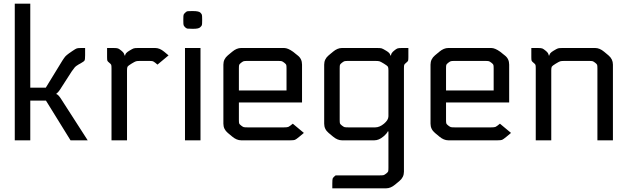

<svg xmlns="http://www.w3.org/2000/svg" viewBox="-20 -760 3400 1040"><path d="M60 0V-740H144V-285H228L318 -432Q329 -449 334.5 -455Q340 -461 355 -472L374 -485Q390 -496 396.5 -498Q403 -500 421 -500H441V-461Q441 -438 438 -432.5Q435 -427 417 -417L406 -411Q391 -402 386 -396.5Q381 -391 369 -374L304 -273Q295 -259 286 -254V-250Q295 -248 309 -227L455 0H362L229 -215H144V0Z M560 -500H595Q613 -500 619.5 -497.5Q626 -495 638 -485Q654 -472 654 -460H658Q658 -472 680 -485Q698 -496 704.5 -498Q711 -500 729 -500H821Q845 -500 869 -480L893 -460L833 -410L821 -420Q812 -427 807 -428.5Q802 -430 784 -430H741Q723 -430 716.5 -428Q710 -426 692 -415Q674 -404 671 -399Q668 -394 668 -379V0H584V-389Q584 -404 582.5 -408.5Q581 -413 572 -420Q563 -427 561.5 -431.5Q560 -436 560 -451Z M1066 0H982V-500H1066ZM1075 -656V-648Q1075 -629 1073.5 -624Q1072 -619 1064 -612Q1056 -604 1027 -604H1022Q1000 -604 995 -605Q990 -606 983 -612Q976 -619 974.5 -624Q973 -629 973 -648V-656Q973 -675 974.5 -680Q976 -685 984 -692Q990 -698 995 -699Q1000 -700 1022 -700H1026Q1056 -700 1065 -692Q1072 -685 1073.5 -680Q1075 -675 1075 -656Z M1566 -90 1626 -40 1602 -20Q1584 -5 1577.5 -2.5Q1571 0 1553 0H1286Q1262 0 1238 -20L1214 -40Q1190 -60 1190 -90V-410Q1190 -440 1214 -460L1238 -480Q1262 -500 1286 -500H1519Q1539 -500 1567 -480L1592 -460Q1616 -442 1616 -410V-205H1274V-111Q1274 -96 1275.5 -91.5Q1277 -87 1286 -80Q1295 -73 1300 -71.5Q1305 -70 1323 -70H1517Q1535 -70 1541.5 -72.5Q1548 -75 1566 -90ZM1532 -270V-389Q1532 -404 1530.5 -408.5Q1529 -413 1520 -420Q1511 -427 1506 -428.5Q1501 -430 1483 -430H1323Q1305 -430 1300 -428.5Q1295 -427 1286 -420Q1277 -413 1275.5 -408.5Q1274 -404 1274 -389V-270Z M1869 -70H2012Q2036 -70 2060 -90Q2084 -110 2084 -130V-379Q2084 -394 2081 -399Q2078 -404 2060 -415Q2042 -426 2035.5 -428Q2029 -430 2011 -430H1869Q1851 -430 1846 -428.5Q1841 -427 1832 -420Q1823 -413 1821.5 -408.5Q1820 -404 1820 -389V-111Q1820 -96 1821.5 -91.5Q1823 -87 1832 -80Q1841 -73 1846 -71.5Q1851 -70 1869 -70ZM1798 190H2035Q2053 190 2058 188.5Q2063 187 2072 180Q2081 173 2082.5 168.5Q2084 164 2084 149V-48H2080Q2078 -39 2056 -20Q2032 0 2008 0H1832Q1808 0 1784 -20L1760 -40Q1736 -60 1736 -90V-410Q1736 -440 1760 -460L1784 -480Q1808 -500 1832 -500H2023Q2041 -500 2047.5 -498Q2054 -496 2072 -485Q2094 -472 2094 -460H2098Q2098 -472 2114 -485Q2126 -495 2132.5 -497.5Q2139 -500 2157 -500H2192V-451Q2192 -436 2190.5 -431.5Q2189 -427 2180 -420Q2171 -413 2169.5 -408.5Q2168 -404 2168 -389V170Q2168 200 2144 220L2120 240Q2096 260 2072 260H1780V234Q1780 211 1782.5 205.5Q1785 200 1798 190Z M2688 -90 2748 -40 2724 -20Q2706 -5 2699.5 -2.5Q2693 0 2675 0H2408Q2384 0 2360 -20L2336 -40Q2312 -60 2312 -90V-410Q2312 -440 2336 -460L2360 -480Q2384 -500 2408 -500H2641Q2661 -500 2689 -480L2714 -460Q2738 -442 2738 -410V-205H2396V-111Q2396 -96 2397.5 -91.5Q2399 -87 2408 -80Q2417 -73 2422 -71.5Q2427 -70 2445 -70H2639Q2657 -70 2663.5 -72.5Q2670 -75 2688 -90ZM2654 -270V-389Q2654 -404 2652.5 -408.5Q2651 -413 2642 -420Q2633 -427 2628 -428.5Q2623 -430 2605 -430H2445Q2427 -430 2422 -428.5Q2417 -427 2408 -420Q2399 -413 2397.5 -408.5Q2396 -404 2396 -389V-270Z M2858 -500H2893Q2911 -500 2917.5 -497.5Q2924 -495 2936 -485Q2952 -472 2952 -460H2956Q2956 -472 2978 -485Q2996 -496 3002.5 -498Q3009 -500 3027 -500H3204Q3228 -500 3252 -480L3276 -460Q3300 -440 3300 -410V0H3216V-389Q3216 -404 3214.5 -408.5Q3213 -413 3204 -420Q3195 -427 3190 -428.5Q3185 -430 3167 -430H3039Q3021 -430 3014.5 -428Q3008 -426 2990 -415Q2972 -404 2969 -399Q2966 -394 2966 -379V0H2882V-389Q2882 -404 2880.5 -408.5Q2879 -413 2870 -420Q2861 -427 2859.5 -431.5Q2858 -436 2858 -451Z"/></svg>

Font: Electrolize
Style: Regular
Weight: 400
Designer: Valery Zaveryaev
Foundry: Cyreal (www.cyreal.org)
Version: Version 1.002